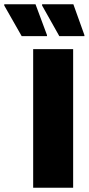

<svg xmlns="http://www.w3.org/2000/svg" viewBox="-103 -811 417 903"><path d="M53 72V-580H241V72ZM294 -641H176L95 -785V-791H242L294 -646ZM118 -641H-1L-83 -785V-791H64L118 -646Z"/></svg>

Font: Farlight84_Sys_V01
Style: Bold
Weight: 700
Designer: Monotype Design Team, Nadine Chahine and Nizar Qandah
Foundry: Monotype Imaging Inc.
Version: Version 2.004;October 31, 2024;FontCreator 14.0.0.2814 64-bi